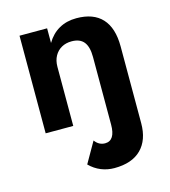

<svg xmlns="http://www.w3.org/2000/svg" viewBox="-106 -555 772 874"><g transform="rotate(-15 280.0 -118.0)"><path d="M326 234Q293 234 263.5 222Q234 210 210 186L266 88Q285 114 314 114Q338 114 350 95Q362 76 362 39V-280Q362 -328 343.5 -351Q325 -374 286 -374Q259 -374 238.5 -362.5Q218 -351 206 -329.5Q194 -308 194 -278V0H64V-460H194V-391Q217 -430 252.5 -450Q288 -470 334 -470Q414 -470 455 -425.5Q496 -381 496 -294V68Q496 147 452.5 190.5Q409 234 326 234Z"/></g></svg>

Font: Venryn Sans SemiBold
Style: Regular
Weight: 600
Designer: Owen Earl, indestructible type* (font) & Cristiano Sobral (main changes)
Version: Version 3.60;October 28, 2020;FontCreator 13.0.0.2681 64-bit